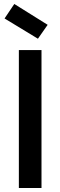

<svg xmlns="http://www.w3.org/2000/svg" viewBox="-20 -947 304 967"><path d="M75 -695H189V0H75ZM52 -927 220 -822 171 -752 3 -854Z"/></svg>

Font: SVN-Poppins Medium
Style: Regular
Weight: 500
Designer: Ninad Kale (Devanagari), Jonny Pinhorn (Latin)
Foundry: Indian Type Foundry
Version: Version 3.002 2017; ttfautohint (v1.8.3)